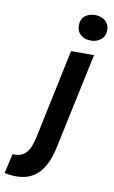

<svg xmlns="http://www.w3.org/2000/svg" viewBox="-212 -762 604 1020"><g transform="rotate(10 90.5 -252.5)"><path d="M123 -500H247L136 21Q117 111 72 158.5Q27 206 -50 206Q-81 206 -112 199L-88 93Q-63 95 -45 88.5Q-27 82 -14.5 68Q-2 54 6.5 32.5Q15 11 21 -16ZM140 -642Q140 -675 161.5 -693Q183 -711 216 -711Q248 -711 270.5 -693Q293 -675 293 -642Q293 -610 270.5 -591.5Q248 -573 216 -573Q183 -573 161.5 -591.5Q140 -610 140 -642Z"/></g></svg>

Font: PT Sans
Style: Bold Italic
Weight: 700
Italic angle: -12°
Designer: A.Korolkova, O.Umpeleva, V.Yefimov
Foundry: ParaType Ltd
Version: Version 2.003W OFL